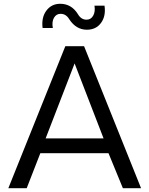

<svg xmlns="http://www.w3.org/2000/svg" viewBox="-20 -994 789 1014"><path d="M205 -846Q198 -902 225 -938Q252 -974 298 -974Q357 -974 391 -920Q408 -890 437 -890Q460 -890 472 -911Q484 -932 479 -964H532Q540 -909 513.5 -873Q487 -837 439 -837Q382 -837 346 -892Q329 -921 300 -921Q277 -921 265 -900Q253 -879 259 -846ZM553 -185H193L121 0H24L325 -750H424L725 0H629ZM527 -263 374 -659 221 -263Z"/></svg>

Font: Oakes Grotesk
Style: Regular
Weight: 400
Designer: Samuel Oakes
Foundry: Samuel Oakes
Version: Version 1.000;PS 001.000;hotconv 1.0.88;makeotf.lib2.5.64775